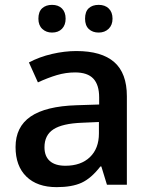

<svg xmlns="http://www.w3.org/2000/svg" viewBox="-20 -760 620 790"><path d="M194 -626Q220 -626 235 -641.5Q250 -657 250 -683Q250 -710 235 -725Q220 -740 194 -740Q169 -740 153.5 -726Q138 -712 138 -683Q138 -656 154 -641Q170 -626 194 -626ZM386 -626Q411 -626 427 -641.5Q443 -657 443 -683Q443 -710 427.5 -725Q412 -740 386 -740Q360 -740 345 -726Q330 -712 330 -683Q330 -655 345.5 -640.5Q361 -626 386 -626ZM502 -364Q502 -459 450 -504.5Q398 -550 294 -550Q246 -550 194 -538Q142 -526 99 -503L136 -421Q177 -440 214 -451Q251 -462 289 -462Q340 -462 364 -436.5Q388 -411 388 -359V-330L295 -327Q168 -323 106 -280.5Q44 -238 44 -155Q44 -77 88.5 -33.5Q133 10 213 10Q276 10 315.5 -8Q355 -26 393 -75H397L420 0H502ZM163 -154Q163 -204 200 -228Q237 -252 318 -255L387 -258V-211Q387 -149 350 -113.5Q313 -78 249 -78Q207 -78 185 -97.5Q163 -117 163 -154Z"/></svg>

Font: OpenSansMMV
Style: Semibold
Weight: 600
Designer: Steve Matteson
Foundry: Ascender Corporation
Version: Version 6.000